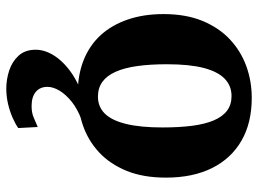

<svg xmlns="http://www.w3.org/2000/svg" viewBox="-130 -480 860 641"><g transform="rotate(90 300.5 -160.0)"><path d="M27.5 -275.5Q27.5 -350 50.2 -405.2Q73 -460.5 112 -497Q151 -533.5 201.2 -551.8Q251.5 -570 307 -570Q391 -570 450.5 -535.5Q510 -501 541.8 -437Q573.5 -373 573.5 -283.5Q573.5 -207.5 550.8 -152Q528 -96.5 489 -60.2Q450 -24 399.5 -6.5Q349 11 293.5 11Q231 11 181.8 -8.5Q132.5 -28 98.2 -65.2Q64 -102.5 45.8 -155.8Q27.5 -209 27.5 -275.5ZM303 -56.5Q337 -56.5 359.8 -79.5Q382.5 -102.5 394.2 -150.2Q406 -198 406 -272Q406 -327.5 400.5 -370.5Q395 -413.5 382.5 -443Q370 -472.5 350 -487.5Q330 -502.5 301 -502.5Q267 -502.5 243.2 -479.5Q219.5 -456.5 207.2 -409Q195 -361.5 195 -287Q195 -231 201 -188Q207 -145 220 -115.8Q233 -86.5 253.5 -71.5Q274 -56.5 303 -56.5ZM276 249.5Q246 249.5 216 239.8Q186 230 166.2 208.2Q146.5 186.5 146.5 151Q146.5 130 156 108.5Q165.5 87 184 66.5Q202.5 46 228.5 28.8Q254.5 11.5 288 -1L323 -5L378.5 -1Q344 12 320 31.2Q296 50.5 283.2 71.8Q270.5 93 270.5 112Q270.5 137 287.2 151Q304 165 334.5 165Q357 165 372.5 158.2Q388 151.5 404.5 144.5L408 209.5Q394 219.5 372.8 228.8Q351.5 238 326.8 243.8Q302 249.5 276 249.5Z"/></g></svg>

Font: Merriweather Light 18pt ExtraBold
Style: Regular
Weight: 800
Version: Version 2.100